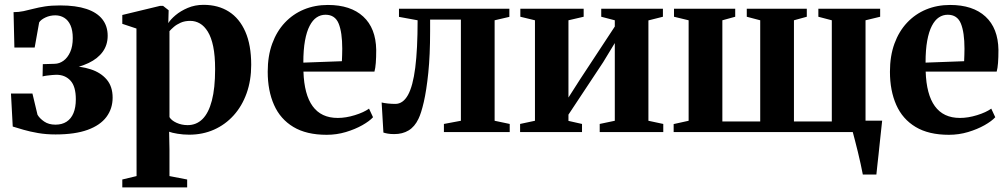

<svg xmlns="http://www.w3.org/2000/svg" viewBox="-20 -560 4273 814"><path d="M215.5 10Q175.5 10 141 4Q106.5 -2 79.8 -9.8Q53 -17.5 34 -23.5L26.5 -163.5H117.5L139 -73.5Q148 -58 167.2 -44.8Q186.5 -31.5 215 -31.5Q243 -31.5 262.2 -44Q281.5 -56.5 291.5 -80.5Q301.5 -104.5 301.5 -139Q301.5 -193.5 278.8 -218.2Q256 -243 219 -243Q213 -243 201.5 -242Q190 -241 178.8 -239.5Q167.5 -238 160.5 -236L161.5 -288L212 -289.5Q232 -290 249.2 -302.5Q266.5 -315 277.5 -339.2Q288.5 -363.5 288.5 -398.5Q288.5 -431 279 -452.5Q269.5 -474 252.5 -484.5Q235.5 -495 214.5 -495Q192 -495 172.5 -485.8Q153 -476.5 146 -465L127 -358.5H41L37.5 -508.5Q59.5 -508.5 79.8 -512.8Q100 -517 121.8 -522.8Q143.5 -528.5 170.8 -532.8Q198 -537 235 -537Q302 -537 346.8 -522Q391.5 -507 414 -478.2Q436.5 -449.5 436.5 -408.5Q436.5 -369.5 415.5 -340.5Q394.5 -311.5 355.8 -293Q317 -274.5 264 -266L270.5 -280Q322 -280 364.5 -266.2Q407 -252.5 432.2 -223Q457.5 -193.5 457.5 -146Q457.5 -99.5 431.2 -64.2Q405 -29 351.5 -9.5Q298 10 215.5 10Z M498.5 234.5V201L559 186.5L558.5 -439L498.5 -459V-496.5L658 -535H671.5L695 -516.5L693.5 -462Q703 -477.5 724.2 -495.5Q745.5 -513.5 776 -526.5Q806.5 -539.5 843 -539.5Q905 -539.5 950.2 -510.8Q995.5 -482 1020.2 -425.5Q1045 -369 1045 -285Q1045 -219 1025.5 -164.5Q1006 -110 970.5 -70.8Q935 -31.5 887 -10.2Q839 11 782 11Q756.5 11 732.5 7Q708.5 3 697 -1.5L698.5 73V186.5L773.5 201V234.5ZM775.5 -29.5Q812.5 -29.5 838.5 -55.2Q864.5 -81 878.2 -133.5Q892 -186 892 -267Q892 -323.5 884 -362.5Q876 -401.5 861.2 -425.5Q846.5 -449.5 827.5 -460.5Q808.5 -471.5 786.5 -471.5Q763.5 -471.5 746 -463.8Q728.5 -456 716.8 -445.8Q705 -435.5 698.5 -428V-63.5Q706.5 -49.5 728.2 -39.5Q750 -29.5 775.5 -29.5Z M1365 11.5Q1279 11.5 1223.8 -21.8Q1168.5 -55 1141.8 -115.2Q1115 -175.5 1115 -256Q1115 -322.5 1134 -374.8Q1153 -427 1187.5 -463.8Q1222 -500.5 1268.5 -519.8Q1315 -539 1370 -539Q1466.5 -539 1520 -489.8Q1573.5 -440.5 1575 -348.5Q1575 -315.5 1573.2 -293Q1571.5 -270.5 1567.5 -256.5H1266.5Q1268 -208 1277.8 -171.2Q1287.5 -134.5 1305.5 -109.8Q1323.5 -85 1350 -72.5Q1376.5 -60 1412 -60Q1446.5 -60 1484.5 -71.8Q1522.5 -83.5 1544.5 -99.5L1561.5 -63Q1546.5 -46.5 1516 -29.2Q1485.5 -12 1446.2 -0.2Q1407 11.5 1365 11.5ZM1266 -294.5 1429.5 -300.5Q1430 -314 1430.5 -327Q1431 -340 1431 -353.5Q1431 -422.5 1415.8 -460Q1400.5 -497.5 1360 -497.5Q1339.5 -497.5 1322.5 -486.2Q1305.5 -475 1292.8 -450.5Q1280 -426 1273 -387.5Q1266 -349 1266 -294.5Z M1651.5 8.5Q1635.5 8.5 1624.2 6.5Q1613 4.5 1605.5 2L1598 -125.5Q1608 -123 1624.2 -121.2Q1640.5 -119.5 1656 -119.5Q1688.5 -119.5 1709.5 -157Q1730.5 -194.5 1740.5 -273Q1750.5 -351.5 1750.5 -474L1671.5 -488.5V-523H2139.5V-488.5L2077 -474V-48L2141 -34.5V0H1862V-34.5L1934 -48V-477H1803.5V-428Q1803.5 -326.5 1795.8 -251.5Q1788 -176.5 1776.8 -127.8Q1765.5 -79 1754 -56Q1738 -22.5 1712.2 -7Q1686.5 8.5 1651.5 8.5Z M2185 0V-34.5L2248 -48V-474L2186 -489V-523H2454.5V-489L2390 -474V-146.5L2439.5 -224L2586.5 -447.5V-474L2529 -489V-523H2790.5V-489L2729 -473.5V-48L2792 -34.5V0H2522.5V-34.5L2586.5 -48V-377.5L2537 -296L2390 -74V-47.5L2447.5 -34.5V0Z M3638 180Q3634.5 161.5 3629 136Q3623.5 110.5 3617 84Q3610.5 57.5 3604.5 34.5Q3598.5 11.5 3595 -1.5L3568 -48.5H3720Q3718 -30.5 3715.5 -7Q3713 16.5 3710.2 42.5Q3707.5 68.5 3704.8 94Q3702 119.5 3699.5 141.8Q3697 164 3695.5 180ZM2836 0V-34L2899.5 -48V-474L2837.5 -489V-523H3097V-489L3042.5 -474V-45H3203V-474L3146 -489V-523H3400.5V-489L3346 -474V-45H3506.5V-474L3449.5 -489V-523H3711.5V-489L3649.5 -474V-48L3713 -34V0Z M4003 11.5Q3917 11.5 3861.8 -21.8Q3806.5 -55 3779.8 -115.2Q3753 -175.5 3753 -256Q3753 -322.5 3772 -374.8Q3791 -427 3825.5 -463.8Q3860 -500.5 3906.5 -519.8Q3953 -539 4008 -539Q4104.5 -539 4158 -489.8Q4211.5 -440.5 4213 -348.5Q4213 -315.5 4211.2 -293Q4209.5 -270.5 4205.5 -256.5H3904.5Q3906 -208 3915.8 -171.2Q3925.5 -134.5 3943.5 -109.8Q3961.5 -85 3988 -72.5Q4014.5 -60 4050 -60Q4084.5 -60 4122.5 -71.8Q4160.5 -83.5 4182.5 -99.5L4199.5 -63Q4184.5 -46.5 4154 -29.2Q4123.5 -12 4084.2 -0.2Q4045 11.5 4003 11.5ZM3904 -294.5 4067.5 -300.5Q4068 -314 4068.5 -327Q4069 -340 4069 -353.5Q4069 -422.5 4053.8 -460Q4038.5 -497.5 3998 -497.5Q3977.5 -497.5 3960.5 -486.2Q3943.5 -475 3930.8 -450.5Q3918 -426 3911 -387.5Q3904 -349 3904 -294.5Z"/></svg>

Font: Merriweather 96pt
Style: Bold
Weight: 700
Version: Version 2.100